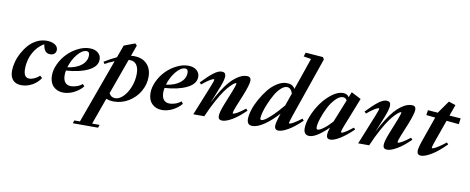

<svg xmlns="http://www.w3.org/2000/svg" viewBox="-78 -1096 4248 1736"><g transform="rotate(10 2045.5 -228.0)"><path d="M127.4 11.2Q76.2 11.2 48.8 -18.3Q21.5 -47.9 21.5 -103Q21.5 -140.1 32.7 -183.1Q43.9 -226.1 66.9 -268.8Q89.8 -311.5 120.4 -346.4Q150.9 -381.3 193.8 -403.1Q236.8 -424.8 284.2 -424.8Q328.1 -424.8 358.2 -407Q388.2 -389.2 388.2 -358.4Q388.2 -336.4 373.8 -323Q359.4 -309.6 334.5 -309.6Q306.2 -309.6 290 -328.4Q273.9 -347.2 267.6 -389.6Q224.6 -365.7 193.6 -324Q162.6 -282.2 148.4 -235.4Q134.3 -188.5 134.3 -140.6Q134.3 -60.1 186.5 -60.1Q208 -60.1 233.9 -71.8Q259.8 -83.5 280.3 -103L300.8 -85Q272.9 -41.5 225.6 -15.1Q178.2 11.2 127.4 11.2Z M512.7 11.2Q455.1 11.2 419.7 -24.7Q384.3 -60.5 384.3 -124Q384.3 -176.8 410.6 -231.9Q437 -287.1 478.3 -329.1Q519.5 -371.1 573.5 -397.9Q627.4 -424.8 679.2 -424.8Q727.5 -424.8 756.1 -400.6Q784.7 -376.5 784.2 -339.8Q784.2 -275.9 705.1 -236.6Q626 -197.3 501.5 -189.5Q497.1 -168.5 497.1 -147.5Q497.1 -103 516.1 -80.6Q535.2 -58.1 569.3 -58.1Q592.8 -58.1 621.3 -67.4Q649.9 -76.7 673.8 -96.7L689.9 -76.7Q657.2 -37.1 608.9 -12.9Q560.5 11.2 512.7 11.2ZM655.8 -395Q614.7 -395 571.8 -342.3Q528.8 -289.6 508.8 -220.7Q589.4 -231 636 -268.8Q682.6 -306.6 682.6 -359.9Q682.6 -395 655.8 -395Z M975.6 11.2Q936.5 11.2 905.3 -1.5L817.9 241.7H886.7L877 269H645L654.8 241.7H706.1L920.4 -349.1Q863.8 -326.2 834 -308.1L822.3 -327.1Q884.3 -365.2 934.6 -387.7L976.6 -502.4L1076.7 -540L1093.3 -522.5L1057.6 -423.3Q1070.8 -424.8 1084.5 -424.8Q1161.1 -424.8 1204.1 -380.6Q1247.1 -336.4 1247.1 -262.2Q1247.1 -191.4 1210.7 -128.4Q1174.3 -65.4 1111.3 -27.1Q1048.3 11.2 975.6 11.2ZM1055.7 -382.8Q1051.3 -383.3 1043 -382.3L925.8 -57.1Q943.4 -20.5 982.9 -20.5Q1019.5 -20.5 1055.4 -56.2Q1091.3 -91.8 1114.3 -150.6Q1137.2 -209.5 1137.2 -271Q1137.2 -325.7 1115.7 -354.5Q1094.2 -383.3 1055.7 -382.8Z M1418 11.2Q1360.4 11.2 1325 -24.7Q1289.6 -60.5 1289.6 -124Q1289.6 -176.8 1315.9 -231.9Q1342.3 -287.1 1383.5 -329.1Q1424.8 -371.1 1478.8 -397.9Q1532.7 -424.8 1584.5 -424.8Q1632.8 -424.8 1661.4 -400.6Q1689.9 -376.5 1689.5 -339.8Q1689.5 -275.9 1610.4 -236.6Q1531.2 -197.3 1406.7 -189.5Q1402.3 -168.5 1402.3 -147.5Q1402.3 -103 1421.4 -80.6Q1440.4 -58.1 1474.6 -58.1Q1498 -58.1 1526.6 -67.4Q1555.2 -76.7 1579.1 -96.7L1595.2 -76.7Q1562.5 -37.1 1514.2 -12.9Q1465.8 11.2 1418 11.2ZM1561 -395Q1520 -395 1477.1 -342.3Q1434.1 -289.6 1414.1 -220.7Q1494.6 -231 1541.3 -268.8Q1587.9 -306.6 1587.9 -359.9Q1587.9 -395 1561 -395Z M1704.1 0 1813.5 -271Q1836.9 -328.6 1836.9 -340.3Q1836.9 -344.7 1833 -344.7Q1827.1 -344.7 1815.4 -339.6Q1803.7 -334.5 1779.5 -318.4Q1755.4 -302.2 1727.5 -277.8L1710.9 -293Q1774.4 -359.9 1816.9 -392.3Q1859.4 -424.8 1891.1 -424.8Q1928.7 -424.8 1928.7 -387.2Q1928.7 -353.5 1899.9 -280.8L1837.9 -126Q1871.1 -194.3 1904.8 -247.3Q1938.5 -300.3 1967.5 -333.3Q1996.6 -366.2 2025.6 -387.2Q2054.7 -408.2 2077.9 -416.5Q2101.1 -424.8 2123 -424.8Q2160.2 -424.8 2160.2 -387.2Q2160.2 -369.6 2147.9 -330.1Q2135.7 -290.5 2120.6 -253.9L2072.8 -136.7Q2053.2 -87.4 2053.2 -72.8Q2053.2 -68.8 2057.1 -68.8Q2083.5 -68.8 2166.5 -133.3L2181.2 -117.2Q2115.2 -52.2 2060.3 -20.5Q2005.4 11.2 1971.2 11.2Q1933.6 11.2 1933.6 -25.9Q1933.6 -58.6 1963.4 -134.8L2017.1 -269Q2040.5 -329.6 2040.5 -340.8Q2040.5 -344.7 2036.6 -344.7Q2032.2 -344.7 2021.5 -338.4Q2010.7 -332 1988.3 -309.6Q1965.8 -287.1 1940.2 -252.2Q1914.6 -217.3 1878.2 -151.1Q1841.8 -85 1805.2 0Z M2248 11.2Q2220.7 11.2 2209.2 -3.7Q2197.8 -18.6 2197.8 -46.4Q2197.8 -79.6 2212.9 -127.9Q2228 -176.3 2256.3 -227.5Q2284.7 -278.8 2319.8 -323.2Q2355 -367.7 2400.1 -396.2Q2445.3 -424.8 2489.3 -424.8Q2543 -424.8 2564.5 -384.3L2665.5 -677.2L2596.2 -688.5L2608.4 -725.1L2768.6 -712.9L2780.8 -693.4L2587.9 -135.7Q2569.8 -81.5 2569.8 -72.3Q2569.8 -68.4 2573.7 -68.4Q2579.6 -68.4 2591.3 -73Q2603 -77.6 2627.7 -93.3Q2652.3 -108.9 2683.1 -132.8L2697.8 -116.2Q2631.8 -52.2 2576.7 -20.3Q2521.5 11.7 2488.3 11.7Q2451.2 11.7 2451.2 -26.4Q2451.2 -55.2 2478 -134.8L2481 -143.1Q2414.6 -70.3 2354.2 -29.5Q2293.9 11.2 2248 11.2ZM2307.6 -71.3Q2307.6 -55.7 2320.8 -55.7Q2343.8 -55.7 2399.2 -106.4Q2454.6 -157.2 2508.3 -222.2L2549.3 -339.8Q2531.7 -389.6 2497.6 -389.6Q2470.2 -389.6 2441.2 -362.8Q2412.1 -335.9 2389.2 -295.7Q2366.2 -255.4 2347.2 -210.7Q2328.1 -166 2317.9 -128.4Q2307.6 -90.8 2307.6 -71.3Z M2770.5 11.2Q2717.8 11.2 2717.8 -50.8Q2717.8 -102.5 2744.9 -168.5Q2772 -234.4 2812.7 -290.8Q2853.5 -347.2 2906 -386Q2958.5 -424.8 3004.9 -424.8Q3043.9 -424.8 3060.5 -396L3080.6 -445.3L3169.9 -398.9L3066.4 -136.7Q3047.4 -90.8 3047.4 -73.7Q3047.4 -69.3 3050.8 -69.3Q3075.2 -69.3 3155.3 -133.3L3169.4 -118.7Q3102.5 -54.2 3048.8 -21.7Q2995.1 10.7 2963.4 10.7Q2927.7 10.7 2927.7 -26.4Q2927.7 -51.8 2941.9 -95.7Q2894.5 -47.9 2848.9 -18.3Q2803.2 11.2 2770.5 11.2ZM2822.8 -76.7Q2822.8 -58.6 2835 -58.6Q2854 -58.6 2890.1 -85.7Q2926.3 -112.8 2964.4 -155.8L3047.9 -363.8Q3035.6 -387.2 3009.8 -387.2Q2978 -387.2 2943.1 -350.8Q2908.2 -314.5 2882.6 -264.2Q2856.9 -213.9 2839.8 -161.4Q2822.8 -108.9 2822.8 -76.7Z M3217.8 0 3327.1 -271Q3350.6 -328.6 3350.6 -340.3Q3350.6 -344.7 3346.7 -344.7Q3340.8 -344.7 3329.1 -339.6Q3317.4 -334.5 3293.2 -318.4Q3269 -302.2 3241.2 -277.8L3224.6 -293Q3288.1 -359.9 3330.6 -392.3Q3373 -424.8 3404.8 -424.8Q3442.4 -424.8 3442.4 -387.2Q3442.4 -353.5 3413.6 -280.8L3351.6 -126Q3384.8 -194.3 3418.5 -247.3Q3452.1 -300.3 3481.2 -333.3Q3510.3 -366.2 3539.3 -387.2Q3568.4 -408.2 3591.6 -416.5Q3614.7 -424.8 3636.7 -424.8Q3673.8 -424.8 3673.8 -387.2Q3673.8 -369.6 3661.6 -330.1Q3649.4 -290.5 3634.3 -253.9L3586.4 -136.7Q3566.9 -87.4 3566.9 -72.8Q3566.9 -68.8 3570.8 -68.8Q3597.2 -68.8 3680.2 -133.3L3694.8 -117.2Q3628.9 -52.2 3574 -20.5Q3519 11.2 3484.9 11.2Q3447.3 11.2 3447.3 -25.9Q3447.3 -58.6 3477.1 -134.8L3530.8 -269Q3554.2 -329.6 3554.2 -340.8Q3554.2 -344.7 3550.3 -344.7Q3545.9 -344.7 3535.2 -338.4Q3524.4 -332 3502 -309.6Q3479.5 -287.1 3453.9 -252.2Q3428.2 -217.3 3391.8 -151.1Q3355.5 -85 3318.8 0Z M3796.9 11.2Q3759.3 11.2 3759.3 -26.9Q3759.3 -56.2 3787.6 -135.3L3863.3 -350.6L3780.3 -358.9L3787.1 -404.8L3879.9 -397.9L3881.8 -402.8L3960.4 -514.2L4023.9 -493.2L3987.3 -390.6L4091.3 -383.3L4083.5 -328.6L3969.7 -339.8L3898.9 -140.6Q3880.4 -89.8 3880.4 -76.2Q3880.4 -72.8 3884.3 -72.8Q3890.6 -72.8 3903.6 -78.1Q3916.5 -83.5 3944.6 -101.6Q3972.7 -119.6 4006.8 -147.5L4021 -131.8Q3949.2 -59.1 3890.4 -23.9Q3831.5 11.2 3796.9 11.2Z"/></g></svg>

Font: Elstob 18pt
Style: Bold Italic
Weight: 700
Italic angle: -20°
Designer: Peter S. Baker
Version: Version 1.015